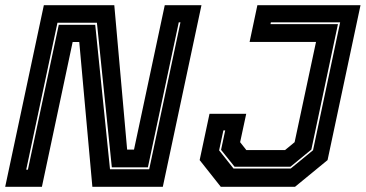

<svg xmlns="http://www.w3.org/2000/svg" viewBox="-32 -720 1410 740"><path d="M69 -66H75.5L194.5 -624.5H335L392 -67.5H543L663.5 -634H657L538 -75H399L341.5 -632.5H189.5ZM-12 0 137 -700H408.5L458 -143.5H484.5L603 -700H744.5L595.5 0H324L273.5 -558H248L129.5 0ZM819 0 737.5 -103 775.5 -281.5H917L893.5 -172L917.5 -141.5H1066.5L1103.5 -172L1186 -558.5H930L960 -700H1357.5L1230.5 -103L1105 0ZM868 -70.5H1088.5L1174.5 -141L1279 -634H1012L1010.5 -627H1270.5L1168 -143.5L1087.5 -77.5H872L820 -142.5L836 -217.5H829L812.5 -140.5Z"/></svg>

Font: Tourney Thin ExtraBold
Style: Italic
Weight: 800
Italic angle: -12°
Version: Version 1.015